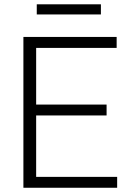

<svg xmlns="http://www.w3.org/2000/svg" viewBox="-20 -885 609 905"><path d="M532.2 -51.3V0H90.3V-710.9H529.8V-659.2H150.4V-392.1H482.4V-340.8H150.4V-51.3ZM455.6 -864.7V-816.9H153.3V-864.7Z"/></svg>

Font: Vazirmatn RD UI FD ExtraLight
Style: Regular
Weight: 200
Designer: Saber Rastikerdar
Foundry: Saber Rastikerdar
Version: Version 33.003